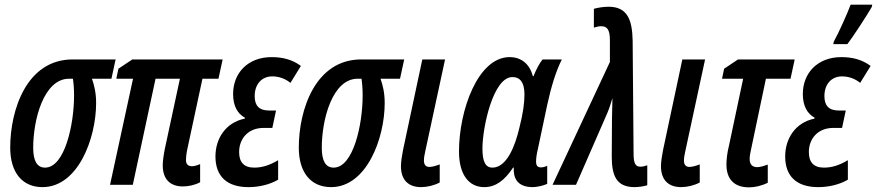

<svg xmlns="http://www.w3.org/2000/svg" viewBox="-20 -796 3777 827"><path d="M163 10C316 10 394 -200 394 -352C394 -396 386 -429 376 -457H460L478 -540H293C95 -540 24 -323 24 -160C24 -53 76 10 163 10ZM174 -74C139 -74 123 -104 123 -160C123 -280 168 -457 278 -457H294C297 -439 299 -414 299 -384C299 -260 259 -74 174 -74Z M768 7C792 7 820 1 842 -11V-89C832 -85 819 -80 807 -80C790 -80 781 -89 781 -107C781 -120 783 -132 785 -145L852 -457H921L939 -540H550L490 -500L481 -457H553L454 0H552L650 -457H755L690 -155C685 -130 681 -103 681 -84C681 -23 714 7 768 7Z M1050 10C1094 10 1140 0 1178 -22V-106C1141 -84 1109 -74 1075 -74C1030 -74 1010 -98 1010 -141C1010 -200 1050 -245 1115 -245H1153L1169 -320H1139C1097 -320 1077 -340 1077 -382C1077 -432 1106 -467 1153 -467C1180 -467 1208 -458 1231 -439L1276 -512C1240 -539 1198 -550 1150 -550C1047 -550 984 -481 984 -391C984 -340 1003 -306 1035 -289L1034 -285C951 -268 908 -198 908 -122C908 -37 957 10 1050 10Z M1406 10C1559 10 1637 -200 1637 -352C1637 -396 1629 -429 1619 -457H1703L1721 -540H1536C1338 -540 1267 -323 1267 -160C1267 -53 1319 10 1406 10ZM1417 -74C1382 -74 1366 -104 1366 -160C1366 -280 1411 -457 1521 -457H1537C1540 -439 1542 -414 1542 -384C1542 -260 1502 -74 1417 -74Z M1794 10C1819 10 1850 3 1874 -10V-88C1859 -82 1842 -77 1829 -77C1814 -77 1806 -87 1806 -104C1806 -116 1808 -127 1811 -141L1897 -540H1799L1716 -150C1711 -125 1707 -98 1707 -80C1707 -23 1737 10 1794 10Z M2066 10C2116 10 2154 -20 2190 -74H2193C2191 -39 2200 10 2275 10C2291 10 2320 4 2337 -4V-82C2327 -77 2317 -75 2310 -75C2297 -75 2289 -81 2289 -100C2289 -115 2292 -135 2297 -155L2337 -344C2354 -422 2374 -488 2400 -540H2317C2304 -524 2289 -496 2278 -468H2275C2261 -522 2224 -550 2175 -550C2039 -550 1957 -322 1957 -143C1957 -46 1998 10 2066 10ZM2101 -74C2071 -74 2058 -100 2058 -156C2058 -247 2104 -464 2187 -464C2221 -464 2239 -440 2239 -389C2239 -352 2233 -308 2217 -245C2199 -168 2163 -74 2101 -74Z M2713 10C2728 10 2753 7 2768 2V-84C2756 -80 2748 -78 2738 -78C2717 -78 2709 -93 2709 -134L2705 -622C2703 -710 2683 -767 2601 -767C2581 -767 2554 -763 2538 -758V-677C2551 -681 2559 -683 2570 -683C2595 -683 2607 -668 2607 -624V-529L2360 0H2461L2595 -307C2604 -327 2611 -352 2618 -373C2617 -343 2617 -315 2616 -285L2615 -122C2615 -41 2634 10 2713 10Z M2914 10C2939 10 2970 3 2994 -10V-88C2979 -82 2962 -77 2949 -77C2934 -77 2926 -87 2926 -104C2926 -116 2928 -127 2931 -141L3017 -540H2919L2836 -150C2831 -125 2827 -98 2827 -80C2827 -23 2857 10 2914 10Z M3206 11C3232 11 3262 4 3287 -9V-87C3273 -82 3255 -76 3242 -76C3220 -76 3209 -88 3209 -111C3209 -125 3212 -139 3216 -157L3279 -457H3385L3403 -540H3159L3099 -500L3090 -457H3181L3120 -169C3112 -137 3109 -109 3109 -87C3109 -23 3144 11 3206 11Z M3569 -606H3630C3656 -640 3715 -731 3735 -766L3737 -776H3644C3631 -741 3592 -653 3572 -618ZM3504 10C3548 10 3594 0 3632 -22V-106C3595 -84 3563 -74 3529 -74C3484 -74 3464 -98 3464 -141C3464 -200 3504 -245 3569 -245H3607L3623 -320H3593C3551 -320 3531 -340 3531 -382C3531 -432 3560 -467 3607 -467C3634 -467 3662 -458 3685 -439L3730 -512C3694 -539 3652 -550 3604 -550C3501 -550 3438 -481 3438 -391C3438 -340 3457 -306 3489 -289L3488 -285C3405 -268 3362 -198 3362 -122C3362 -37 3411 10 3504 10Z"/></svg>

Font: Noto Sans UI Condensed Medium
Style: Italic
Weight: 500
Width: 3
Italic angle: -12°
Designer: Monotype Design Team
Foundry: Monotype Imaging Inc.
Version: Version 1.901